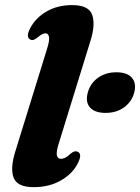

<svg xmlns="http://www.w3.org/2000/svg" viewBox="-20 -740 564 773"><path d="M344.5 -576.5 218 -167Q205.5 -128.5 209 -114.5Q212.5 -100.5 225 -100.5Q243 -100.5 262.5 -120Q273 -128.5 279.5 -130.2Q286 -132 293 -129Q312 -120 294 -84Q273.5 -41.5 226 -14Q178.5 13.5 116 13.5Q49 13.5 34.8 -24.8Q20.5 -63 42 -131.5L169 -542Q180.5 -578.5 177.2 -592.2Q174 -606 163 -606Q151 -606 133 -590.5Q122 -581.5 115 -579.5Q108 -577.5 101.5 -581Q83 -590.5 101.5 -626.5Q123.5 -668.5 167.8 -694Q212 -719.5 270.5 -719.5Q336.5 -719.5 350.8 -681Q365 -642.5 344.5 -576.5ZM405 -285.5Q361.5 -285.5 342.2 -307.5Q323 -329.5 333.5 -367.5Q343.5 -404.5 374.5 -426.8Q405.5 -449 448.5 -449Q492.5 -449 511.2 -426.8Q530 -404.5 520.5 -367.5Q510.5 -330.5 479.8 -308Q449 -285.5 405 -285.5Z"/></svg>

Font: Fraunces 9pt
Style: Bold Italic
Weight: 700
Italic angle: -16°
Version: Version 1.000;[b76b70a41]